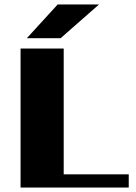

<svg xmlns="http://www.w3.org/2000/svg" viewBox="-20 -839 608 859"><path d="M423 -819 251 -668H100L238 -819ZM265 -59H556V0H72V-622H265Z"/></svg>

Font: Sarpanch ExtraBold
Style: Regular
Weight: 800
Designer: Manushi Parikh (Devanagari and Latin), Jyotish Sonowal (Devanagari)
Foundry: Indian Type Foundry
Version: Version 2.004;PS 1.0;hotconv 1.0.78;makeotf.lib2.5.61930; tt